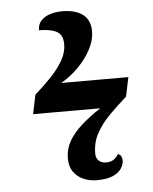

<svg xmlns="http://www.w3.org/2000/svg" viewBox="-52 -764 653 818"><g transform="rotate(-5 274.0 -355.0)"><path d="M330 10Q300 10 273.5 -1Q247 -12 230.5 -35Q214 -58 214 -94Q214 -133 233.5 -167Q253 -201 288.5 -232.5Q324 -264 370 -294H83L100 -376Q140 -411 172 -445Q204 -479 222.5 -512.5Q241 -546 241 -579Q241 -620 214.5 -634Q188 -648 139 -648Q139 -673 154 -689Q169 -705 193 -712.5Q217 -720 244 -720Q301 -720 332.5 -696Q364 -672 364 -623Q364 -587 344 -548.5Q324 -510 290 -475Q256 -440 214 -416H501L484 -334Q444 -299 409 -263.5Q374 -228 353 -189.5Q332 -151 332 -103Q332 -85 343.5 -73.5Q355 -62 374 -62Q394 -62 406 -69.5Q418 -77 428 -93Q439 -89 442.5 -81Q446 -73 446 -65Q446 -48 435 -30.5Q424 -13 398.5 -1.5Q373 10 330 10Z"/></g></svg>

Font: Noto Serif
Style: Italic
Weight: 400
Italic angle: -12°
Designer: Monotype Design Team
Foundry: Monotype Imaging Inc.
Version: Version 2.013